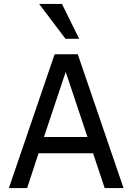

<svg xmlns="http://www.w3.org/2000/svg" viewBox="-20 -950 669 970"><path d="M24.9 0 255.9 -675.8H373L604 0H508.8L450.2 -175.8H174.8L117.2 0ZM202.1 -257.8H421.9L312 -586.9ZM311 -753.9 177.7 -930.2H293L379.9 -753.9Z"/></svg>

Font: Lorenzo Sans
Style: Regular
Weight: 400
Foundry: Intel Corporation
Version: Version 1.00; ttfautohint (v1.5)